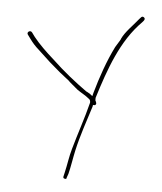

<svg xmlns="http://www.w3.org/2000/svg" viewBox="-47 -692 571 676"><g transform="rotate(5 239.0 -354.5)"><path d="M290 -352C322 -455 358 -559 430 -631C435 -636 438 -640 438 -644C438 -647 434 -651 430 -651C427 -651 425 -649 419 -642C401 -619 373 -593 361 -567V-566C356 -556 349 -547 343 -536C318 -486 297 -426 281 -369L278 -357C271 -363 267 -366 257 -371H256C214 -401 171 -435 129 -475C106 -495 76 -524 58 -547L47 -562C40 -571 27 -561 33 -553L44 -538C52 -527 62 -515 77 -502L119 -463C146 -439 168 -421 193 -402V-401L224 -375C238 -365 253 -358 266 -347C269 -345 272 -342 272 -336V-333C258 -277 238 -220 223 -166C215 -139 211 -107 205 -82L202 -69C202 -67 200 -65 202 -61C203 -59 213 -56 213 -62V-63L218 -77C224 -100 229 -134 235 -161C247 -215 266 -269 282 -320L283 -326H289C291 -326 294 -329 294 -332C294 -335 292 -340 290 -343Z"/></g></svg>

Font: Stray Cat
Style: ExLtCn
Weight: 200
Version: Version 1.0